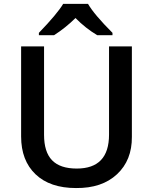

<svg xmlns="http://www.w3.org/2000/svg" viewBox="-20 -951 782 981"><path d="M537.1 -713.9H653.8V-252Q654.8 -132.3 577.6 -60.5Q500.5 11.2 368.2 9.8Q235.4 9.8 161.6 -60.5Q87.9 -130.9 87.9 -253.9V-713.9H205.1V-262.2Q205.1 -174.3 246.1 -132.1Q287.1 -89.8 372.1 -89.8Q537.1 -89.8 537.1 -263.2ZM554.7 -771H477.1Q417 -806.6 365.7 -858.9Q314.9 -808.6 255.9 -771H178.7V-783.2Q272.5 -880.4 302.7 -931.2H429.7Q460.9 -877 554.7 -783.2Z"/></svg>

Font: Open Sans
Style: SemiBold
Weight: 600
Foundry: Ascender Corporation
Version: Version 1.10